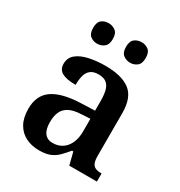

<svg xmlns="http://www.w3.org/2000/svg" viewBox="-178 -873 942 1006"><g transform="rotate(30 293.0 -370.0)"><path d="M203 10Q159 10 123.5 -7.5Q88 -25 67.5 -61Q47 -97 47 -152Q47 -233 103 -271.5Q159 -310 272 -314L355 -317V-374Q355 -410 349 -436Q343 -462 326 -476.5Q309 -491 276 -491Q246 -491 229 -477.5Q212 -464 205.5 -440Q199 -416 199 -383Q144 -383 116.5 -398Q89 -413 89 -448Q89 -484 115.5 -506Q142 -528 187 -538Q232 -548 285 -548Q385 -548 435 -509.5Q485 -471 485 -377V-120Q485 -92 491 -77Q497 -62 510.5 -55.5Q524 -49 546 -49H549V0H382L363 -75H355Q333 -48 313.5 -29Q294 -10 268.5 0Q243 10 203 10ZM246 -59Q279 -59 303.5 -75Q328 -91 341.5 -121Q355 -151 355 -191V-268L303 -265Q256 -263 229.5 -249Q203 -235 191.5 -210Q180 -185 180 -148Q180 -118 187.5 -98.5Q195 -79 209.5 -69Q224 -59 246 -59ZM388 -626Q364 -626 346 -640Q328 -654 328 -688Q328 -723 346 -736.5Q364 -750 388 -750Q411 -750 429 -736.5Q447 -723 447 -688Q447 -654 429 -640Q411 -626 388 -626ZM188 -626Q164 -626 146.5 -640Q129 -654 129 -688Q129 -723 146.5 -736.5Q164 -750 188 -750Q211 -750 229.5 -736.5Q248 -723 248 -688Q248 -654 229.5 -640Q211 -626 188 -626Z"/></g></svg>

Font: Noto Serif Hebrew SemiBold
Style: Regular
Weight: 600
Version: Version 2.003